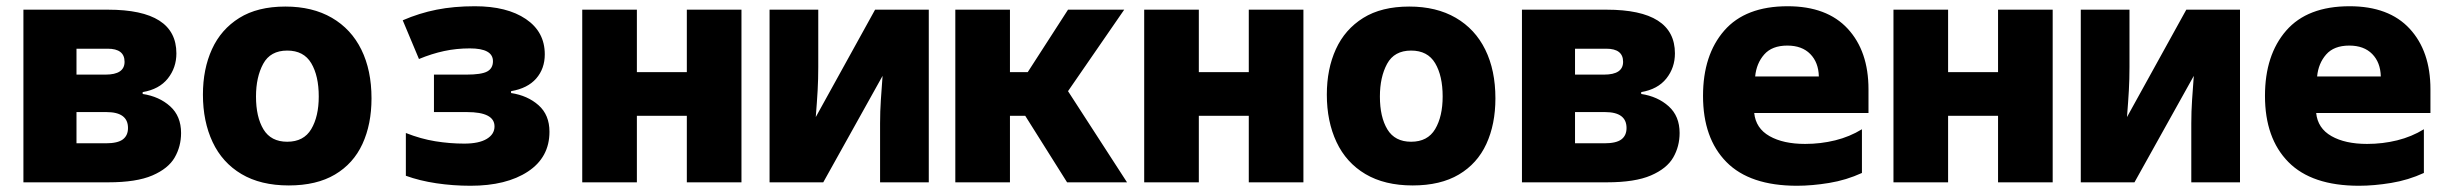

<svg xmlns="http://www.w3.org/2000/svg" viewBox="-20 -584 7840 615"><path d="M55 0V-553H326Q545 -553 545 -413Q545 -367 517.5 -332.5Q490 -298 437 -289V-283Q490 -275 525 -243.5Q560 -212 560 -158Q560 -115 539.5 -79.5Q519 -44 468 -22Q417 0 327 0ZM225 -345H318Q379 -345 379 -386Q379 -428 325 -428H225ZM225 -125H319Q357 -125 373.5 -137.5Q390 -150 390 -174Q390 -225 321 -225H225Z M905 10Q815 10 753.5 -26.5Q692 -63 661 -129Q630 -195 630 -281Q630 -363 659 -426.5Q688 -490 746.5 -526.5Q805 -563 894 -563Q981 -563 1043 -527Q1105 -491 1137.5 -425Q1170 -359 1170 -269Q1170 -186 1141 -123Q1112 -60 1053 -25Q994 10 905 10ZM900 -130Q953 -130 977 -170.5Q1001 -211 1001 -275Q1001 -341 977 -381.5Q953 -422 900 -422Q846 -422 823 -379.5Q800 -337 800 -275Q800 -209 824 -169.5Q848 -130 900 -130Z M1487 11Q1431 11 1377.5 3Q1324 -5 1280 -21V-158Q1328 -139 1374.5 -131.5Q1421 -124 1467 -124Q1514 -124 1539 -139Q1564 -154 1564 -179Q1564 -225 1476 -225H1370V-345H1474Q1522 -345 1540.5 -355Q1559 -365 1559 -388Q1559 -429 1485 -429Q1442 -429 1402.5 -420.5Q1363 -412 1322 -395L1270 -519Q1323 -542 1378.5 -553Q1434 -564 1501 -564Q1604 -564 1664.5 -523Q1725 -482 1725 -410Q1725 -364 1697.5 -332.5Q1670 -301 1617 -292V-286Q1670 -278 1705 -247Q1740 -216 1740 -162Q1740 -80 1671 -34.5Q1602 11 1487 11Z M1845 0V-553H2020V-353H2180V-553H2355V0H2180V-213H2020V0Z M2445 0V-553H2601V-369Q2601 -330 2599 -294.5Q2597 -259 2593 -209L2783 -553H2955V0H2799V-189Q2799 -227 2801.5 -264Q2804 -301 2807 -341L2617 0Z M3040 0V-553H3215V-353H3272L3401 -553H3581L3401 -292L3590 0H3398L3264 -213H3215V0Z M3645 0V-553H3820V-353H3980V-553H4155V0H3980V-213H3820V0Z M4505 10Q4415 10 4353.5 -26.5Q4292 -63 4261 -129Q4230 -195 4230 -281Q4230 -363 4259 -426.5Q4288 -490 4346.5 -526.5Q4405 -563 4494 -563Q4581 -563 4643 -527Q4705 -491 4737.5 -425Q4770 -359 4770 -269Q4770 -186 4741 -123Q4712 -60 4653 -25Q4594 10 4505 10ZM4500 -130Q4553 -130 4577 -170.5Q4601 -211 4601 -275Q4601 -341 4577 -381.5Q4553 -422 4500 -422Q4446 -422 4423 -379.5Q4400 -337 4400 -275Q4400 -209 4424 -169.5Q4448 -130 4500 -130Z M4855 0V-553H5126Q5345 -553 5345 -413Q5345 -367 5317.5 -332.5Q5290 -298 5237 -289V-283Q5290 -275 5325 -243.5Q5360 -212 5360 -158Q5360 -115 5339.5 -79.5Q5319 -44 5268 -22Q5217 0 5127 0ZM5025 -345H5118Q5179 -345 5179 -386Q5179 -428 5125 -428H5025ZM5025 -125H5119Q5157 -125 5173.5 -137.5Q5190 -150 5190 -174Q5190 -225 5121 -225H5025Z M5736 11Q5585 11 5510 -65Q5435 -141 5435 -277Q5435 -408 5503 -486Q5571 -564 5706 -564Q5832 -564 5898.5 -492Q5965 -420 5965 -298V-222H5599Q5604 -173 5648 -148Q5692 -123 5762 -123Q5812 -123 5858.5 -134.5Q5905 -146 5944 -170V-30Q5894 -7 5839 2Q5784 11 5736 11ZM5602 -339H5806Q5805 -384 5778.5 -411Q5752 -438 5705 -438Q5656 -438 5631 -409.5Q5606 -381 5602 -339Z M6045 0V-553H6220V-353H6380V-553H6555V0H6380V-213H6220V0Z M6645 0V-553H6801V-369Q6801 -330 6799 -294.5Q6797 -259 6793 -209L6983 -553H7155V0H6999V-189Q6999 -227 7001.5 -264Q7004 -301 7007 -341L6817 0Z M7536 11Q7385 11 7310 -65Q7235 -141 7235 -277Q7235 -408 7303 -486Q7371 -564 7506 -564Q7632 -564 7698.5 -492Q7765 -420 7765 -298V-222H7399Q7404 -173 7448 -148Q7492 -123 7562 -123Q7612 -123 7658.5 -134.5Q7705 -146 7744 -170V-30Q7694 -7 7639 2Q7584 11 7536 11ZM7402 -339H7606Q7605 -384 7578.5 -411Q7552 -438 7505 -438Q7456 -438 7431 -409.5Q7406 -381 7402 -339Z"/></svg>

Font: Noto Sans Mono Black
Style: Regular
Weight: 900
Designer: Monotype Design Team
Foundry: Monotype Imaging Inc.
Version: Version 2.014